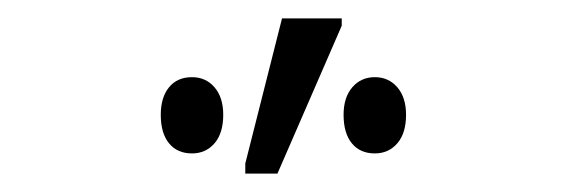

<svg xmlns="http://www.w3.org/2000/svg" viewBox="-20 -795 618 209"><path d="M247 -606V-617L287 -775H352V-767L282 -606ZM189 -628Q173 -628 164 -639Q155 -650 155 -670Q155 -689 164 -700Q173 -711 189 -711Q204 -711 213.5 -700Q223 -689 223 -670Q223 -650 213.5 -639Q204 -628 189 -628ZM388 -628Q372 -628 363 -639Q354 -650 354 -670Q354 -689 363.5 -700Q373 -711 388 -711Q403 -711 412.5 -700Q422 -689 422 -670Q422 -650 412.5 -639Q403 -628 388 -628Z"/></svg>

Font: Noto Sans Condensed Light
Style: Regular
Weight: 300
Width: 3
Designer: Monotype Design Team
Foundry: Monotype Imaging Inc.
Version: Version 2.013; ttfautohint (v1.8.4.7-5d5b)